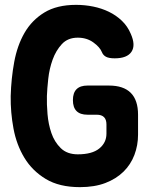

<svg xmlns="http://www.w3.org/2000/svg" viewBox="-20 -760 640 790"><path d="M418 -248Q418 -268 408 -278Q398 -288 378 -288H340Q310 -288 295 -303Q280 -318 280 -348Q280 -378 295 -393Q310 -408 340 -408H428Q488 -408 518 -378Q548 -348 548 -288V-206Q548 -162 533 -122.5Q518 -83 488 -53.5Q458 -24 413.5 -7Q369 10 309 10Q224 10 168.5 -23.5Q113 -57 80.5 -110.5Q48 -164 35.5 -231Q23 -298 24 -365Q26 -437 38.5 -505Q51 -573 81 -625Q111 -677 162.5 -708.5Q214 -740 293 -740Q329 -740 363.5 -733Q398 -726 428 -711.5Q458 -697 481.5 -674.5Q505 -652 518 -621Q539 -574 521 -547Q503 -520 452 -520Q428 -520 416 -526.5Q404 -533 399 -546Q391 -566 364 -585.5Q337 -605 300 -605Q259 -605 234.5 -578.5Q210 -552 196.5 -514.5Q183 -477 178.5 -435.5Q174 -394 173 -365Q172 -332 175.5 -290.5Q179 -249 191.5 -212.5Q204 -176 230 -150.5Q256 -125 300 -125Q359 -125 388.5 -149Q418 -173 418 -210Z"/></svg>

Font: Maple Mono ExtraBold
Style: Regular
Weight: 800
Monospace: yes
Designer: subframe7536
Version: Version 7.000